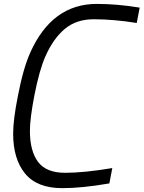

<svg xmlns="http://www.w3.org/2000/svg" viewBox="-20 -947 731 977"><path d="M132.2 -281.2Q132.2 -179 173.5 -123.4Q214.8 -67.7 311.8 -67.7Q408.2 -67.7 551.4 -91.8L536.5 -13.7Q397.8 10.4 296.9 10.4Q168.6 10.4 107.7 -63.8Q46.9 -138 46.9 -266.9Q46.9 -337.9 71 -458.3Q97.7 -598.3 134.1 -679.7Q244.8 -927.1 472.7 -927.1Q576.2 -927.1 690.8 -908.2L675.8 -830.1Q557.9 -849 457 -849Q369.1 -849 310.5 -800.5Q252 -752 211.6 -661.5Q180.3 -591.8 154.3 -458.3Q132.2 -342.4 132.2 -281.2Z"/></svg>

Font: TypoPRO Monoid
Style: Italic
Weight: 400
Width: 4
Italic angle: -11°
Monospace: yes
Version: Version 0.61